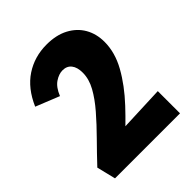

<svg xmlns="http://www.w3.org/2000/svg" viewBox="-189 -784 898 898"><g transform="rotate(-45 260.5 -334.5)"><path d="M28 -94Q75 -144 122 -191.5Q169 -239 208 -284Q247 -329 270.5 -371.5Q294 -414 294 -456Q294 -492 278.5 -511.5Q263 -531 235 -531Q210 -531 184 -513.5Q158 -496 141 -454L24 -501Q61 -586 124 -627.5Q187 -669 267 -669Q331 -669 376 -645Q421 -621 444.5 -580Q468 -539 468 -486Q468 -416 429 -346Q390 -276 325 -206.5Q260 -137 184 -69L186 -135L481 -147V0H51Z"/></g></svg>

Font: Ysabeau Infant Black
Style: Regular
Weight: 900
Designer: Christian Thalmann (Catharsis Fonts)
Version: Version 2.001;gftools[0.9.30]; featfreeze: ss01,ss02,lnum